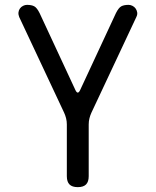

<svg xmlns="http://www.w3.org/2000/svg" viewBox="-20 -580 640 790"><path d="M300 190Q277 190 266 179Q255 168 255 145V-68Q255 -81 252 -93Q249 -105 244 -116L59 -510Q55 -520 56 -529Q57 -538 62 -545Q67 -552 75 -556Q83 -560 91 -560Q110 -560 121 -554Q132 -548 143 -526L290 -210Q295 -199 300 -199Q305 -199 310 -210L457 -526Q468 -548 479 -554Q490 -560 509 -560Q517 -560 525 -556Q533 -552 538 -545Q543 -538 544.5 -529Q546 -520 541 -510L356 -116Q351 -105 348 -93Q345 -81 345 -68V145Q345 168 334 179Q323 190 300 190Z"/></svg>

Font: Maple Mono NF
Style: Regular
Weight: 400
Monospace: yes
Designer: subframe7536
Version: Version 7.000